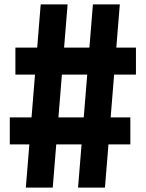

<svg xmlns="http://www.w3.org/2000/svg" viewBox="-20 -750 660 870"><path d="M97.1 100 164.4 -730H286.3L219 100ZM333.7 100 401 -730H522.9L455.6 100ZM49.8 -534.2H596V-412.1H49.8ZM24.4 -217.9H570.6V-95.8H24.4Z"/></svg>

Font: Monaspace Krypton Var
Style: Regular
Weight: 400
Designer: Riley Cran and the Lettermatic Team
Version: Version 1.101 (Monaspace Krypton Var)